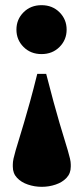

<svg xmlns="http://www.w3.org/2000/svg" viewBox="-20 -472 322 742"><path d="M29.5 172V164Q29.5 154 32.2 141Q35 128 40.5 109.2Q46 90.5 54 64.5Q62 38.5 72.5 3.2Q83 -32 96 -79Q109 -126 124 -186.5H158.5Q174 -126 186.8 -79Q199.5 -32 210 3.2Q220.5 38.5 228.5 64.5Q236.5 90.5 242 109.2Q247.5 128 250.5 141Q253.5 154 253.5 164V172Q253.5 198 237.2 215.2Q221 232.5 195.2 241.2Q169.5 250 141.5 250Q113.5 250 87.8 241.2Q62 232.5 45.8 215.2Q29.5 198 29.5 172ZM140.5 -263Q98.5 -263 71 -290.5Q43.5 -318 43.5 -357.5Q43.5 -397 71 -424.5Q98.5 -452 140.5 -452Q182.5 -452 210 -424.5Q237.5 -397 237.5 -357.5Q237.5 -318 210 -290.5Q182.5 -263 140.5 -263Z"/></svg>

Font: Newsreader 24pt ExtraBold
Style: Regular
Weight: 800
Designer: Hugues Gentile
Foundry: Production Type
Version: Version 1.003